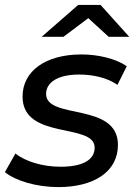

<svg xmlns="http://www.w3.org/2000/svg" viewBox="-32 -757 553 783"><path d="M328 -683 411 -607H495L378 -737H287L138 -607H227ZM291 -453C345 -453 404 -441 447 -411L485 -487C442 -517 370 -535 300 -535C155 -535 60 -468 60 -363C60 -184 354 -258 354 -155C354 -106 307 -77 215 -77C143 -77 72 -98 31 -131L-12 -55C31 -20 116 6 206 6C350 6 449 -56 449 -166C449 -342 156 -267 156 -374C156 -420 202 -453 291 -453Z"/></svg>

Font: AWKNG-Font Medium
Style: Italic
Weight: 500
Italic angle: -11.3°
Designer: Awakening Church
Foundry: Awakening Church
Version: Version 1.700;PS 001.700;hotconv 1.0.88;makeotf.lib2.5.64775